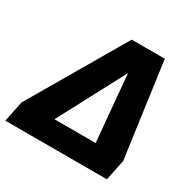

<svg xmlns="http://www.w3.org/2000/svg" viewBox="-197 -851 1002 1005"><g transform="rotate(30 304.5 -349.0)"><path d="M-15 -125 320 -698H520L599 -125L573 0H-41ZM427 -135 391 -537 178 -135Z"/></g></svg>

Font: Azeret Mono
Style: Bold Italic
Weight: 700
Italic angle: -12°
Designer: Martin Vácha
Foundry: Displaay
Version: Version 1.000; Glyphs 3.0.3, build 3074